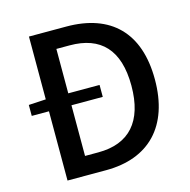

<svg xmlns="http://www.w3.org/2000/svg" viewBox="-107 -842 940 948"><g transform="rotate(-15 362.5 -368.0)"><path d="M238 -95V-354H398V-415H238V-642H306C464 -642 549 -555 549 -371C549 -188 464 -95 306 -95ZM123 -736V-415L35 -410V-354H123V0H320C540 0 669 -132 669 -371C669 -611 540 -736 314 -736Z"/></g></svg>

Font: Source Han Sans KR Medium
Style: Regular
Weight: 500
Designer: Ryoko NISHIZUKA (kana & ideographs); Paul D. Hunt (Latin, Greek & Cyrillic); Wenlong ZHANG (bopomofo); Sandoll Communica
Foundry: Adobe Systems Incorporated
Version: Version 1.001;PS 1.001;hotconv 1.0.78;makeotf.lib2.5.61930